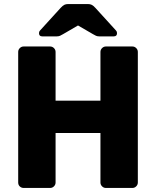

<svg xmlns="http://www.w3.org/2000/svg" viewBox="-20 -930 772 950"><path d="M70 0ZM662 -673V-27Q662 -16 654 -8Q646 0 635 0H504Q493 0 485 -8Q477 -16 477 -27V-272H255V-27Q255 -16 247 -8Q239 0 228 0H97Q86 0 78 -7.5Q70 -15 70 -27V-673Q70 -684 78 -692Q86 -700 97 -700H228Q239 -700 247 -692Q255 -684 255 -673V-432H477V-673Q477 -684 485 -692Q493 -700 504 -700H635Q646 -700 654 -692Q662 -684 662 -673ZM452 -891 554 -779Q559 -774 559 -766Q559 -750 543 -750H471Q462 -750 455 -753Q448 -756 440 -761L366 -804L292 -761Q284 -756 277 -753Q270 -750 261 -750H189Q173 -750 173 -766Q173 -774 178 -779L280 -891Q290 -902 298 -906Q306 -910 317 -910H415Q426 -910 434 -906Q442 -902 452 -891Z"/></svg>

Font: Hezaedrus
Style: Bold
Weight: 700
Designer: Hubert & Fischer
Foundry: Hubert & Fischer
Version: Version 1.10;September 3, 2019;FontCreator 11.5.0.2425 64-bi